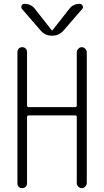

<svg xmlns="http://www.w3.org/2000/svg" viewBox="-20 -975 540 995"><path d="M70.3 -25.4V-705.1Q70.3 -715.8 77.1 -723.1Q84 -730.5 95.2 -730.5Q106.4 -730.5 113.3 -723.1Q120.1 -715.8 120.1 -705.1V-428.7Q120.1 -419.9 128.9 -419.9H370.1Q377.9 -419.9 377.9 -428.7V-704.1Q377.9 -713.9 385.7 -722.2Q393.6 -730.5 403.8 -730.5Q414.1 -730.5 421.9 -722.2Q429.7 -713.9 429.7 -704.1V-26.4Q429.7 -16.6 421.9 -8.3Q414.1 0 403.8 0Q393.6 0 385.7 -7.8Q377.9 -15.6 377.9 -26.4V-368.2Q377.9 -377 370.1 -377H128.9Q120.1 -377 120.1 -368.2V-25.4Q120.1 -14.6 113.3 -7.3Q106.4 0 95.2 0Q84 0 77.1 -6.8Q70.3 -13.7 70.3 -25.4ZM338.9 -928.7Q358.4 -955.1 393.6 -955.1Q403.3 -955.1 408.2 -945.3Q413.1 -935.5 406.2 -928.7L311.5 -819.3Q287.1 -790 249.5 -790Q211.9 -790 188.5 -819.3L93.8 -928.7Q87.9 -935.5 91.8 -945.3Q95.7 -955.1 106.4 -955.1Q141.6 -955.1 161.1 -928.7L248 -818.4Q249 -817.4 250 -817.4L252 -818.4Z"/></svg>

Font: Rounded-X Mgen+ 1mn light
Style: Regular
Weight: 200
Designer: [Source Han Sans]
Ryoko NISHIZUKA  (kana & ideographs); Paul D. Hunt (Latin, Greek & Cyrillic); Wenlong ZHANG  (bopomofo
Version: Version 1.059.20150602